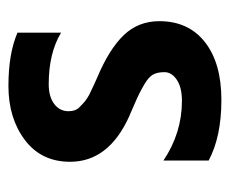

<svg xmlns="http://www.w3.org/2000/svg" viewBox="-66 -488 558 467"><g transform="rotate(-90 213.5 -254.0)"><path d="M396 -146Q396 -75 345 -35Q294 5 204.5 5Q115 5 57 -26V-136Q124 -91 202 -91Q235 -91 253.5 -103.5Q272 -116 272 -133.5Q272 -151 266 -161.5Q260 -172 243 -182Q221 -195 198.5 -204.5Q176 -214 174.5 -215Q173 -216 170 -217Q167 -218 165 -219Q54 -269 54 -363Q54 -433 107 -473Q160 -513 238.5 -513Q317 -513 368 -491V-385Q318 -415 243 -415Q212 -415 194.5 -401.5Q177 -388 177 -367Q177 -350 186 -341Q195 -332 201 -327Q207 -322 218 -316Q245 -303 259 -297Q328 -268 362 -232.5Q396 -197 396 -146Z"/></g></svg>

Font: Hind Colombo SemiBold
Style: Regular
Weight: 600
Designer: Jyotish Sonowal, Aditi Pimprikar
Foundry: Indian Type Foundry
Version: Version 1.000;PS 1.0;hotconv 1.0.86;makeotf.lib2.5.63406; tt